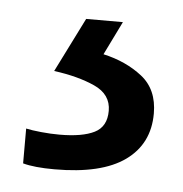

<svg xmlns="http://www.w3.org/2000/svg" viewBox="-32 -31 288 302"><g transform="rotate(5 112.5 120.0)"><path d="M212 139Q212 187 175 213.5Q138 240 64 240Q32 240 14 235V180Q23 182 38 183.5Q53 185 67 185Q103 185 122 175.5Q141 166 141 141Q141 115 114.5 103Q88 91 50 86L93 0H151L125 53Q161 61 186.5 81Q212 101 212 139Z"/></g></svg>

Font: Noto Sans Hanunoo
Style: Regular
Weight: 400
Designer: Monotype Design Team
Foundry: Monotype Imaging Inc.
Version: Version 2.003; ttfautohint (v1.8.4.7-5d5b)